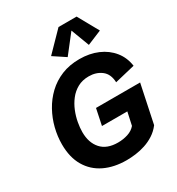

<svg xmlns="http://www.w3.org/2000/svg" viewBox="-225 -1105 1158 1257"><g transform="rotate(-30 354.5 -476.5)"><path d="M361.8 12.7Q267.1 12.7 195.8 -21.7Q124.5 -56.2 85 -123.5Q45.4 -190.9 45.4 -289.1Q45.4 -348.6 60.5 -409.4Q75.7 -470.2 106 -525.1Q136.2 -580.1 181.6 -623.3Q227.1 -666.5 287.4 -691.2Q347.7 -715.8 422.9 -715.8Q499 -715.8 560.3 -689.5Q621.6 -663.1 660.6 -614.7Q699.7 -566.4 709 -500.5L556.2 -463.9Q553.7 -527.3 514.4 -557.4Q475.1 -587.4 419.4 -587.4Q371.1 -587.4 334.7 -567.4Q298.3 -547.4 272.7 -514.4Q247.1 -481.4 231.2 -442.1Q215.3 -402.8 208.3 -363.5Q201.2 -324.2 201.2 -291.5Q201.2 -211.4 243.9 -163.6Q286.6 -115.7 370.1 -115.7Q410.2 -115.7 445.6 -127.2Q481 -138.7 502.9 -164.6L532.2 -299.3L579.6 -262.2H332.5L357.9 -384.3H691.4L630.9 -96.2Q605.5 -63 572.5 -41.7Q539.6 -20.5 502.9 -8.5Q466.3 3.4 429.9 8.1Q393.6 12.7 361.8 12.7ZM363.8 -765.1 272.9 -825.2 410.2 -965.8H546.9L633.3 -810.5L523.9 -765.1L471.7 -903.3Z"/></g></svg>

Font: Schibsted Grotesk
Style: Bold Italic
Weight: 700
Italic angle: -12°
Designer: Bakken & Baeck AS, Henrik Kongsvoll
Foundry: Schibsted ASA
Version: Version 1.100;gftools[0.9.25]